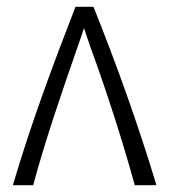

<svg xmlns="http://www.w3.org/2000/svg" viewBox="-20 -547 500 567"><path d="M18 0H78C113 -131 164 -279 209 -408C216 -428 225 -454 228 -464C231 -455 240 -429 247 -408C294 -280 342 -131 378 0H442C387 -183 321 -365 256 -527H203C140 -365 72 -184 18 0Z"/></svg>

Font: Repo Light
Style: Regular
Weight: 300
Designer: Stefan Peev
Foundry: Context Ltd
Version: Version 001.502